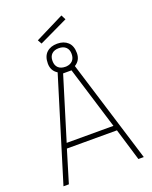

<svg xmlns="http://www.w3.org/2000/svg" viewBox="-181 -1107 953 1204"><g transform="rotate(-20 296.0 -505.5)"><path d="M353 -684 564 0H528L463 -215H129L64 0H28L238 -684Q199 -708 199 -756.5Q199 -805 225.5 -829.5Q252 -854 296 -854Q340 -854 366.5 -829.5Q393 -805 393 -756.5Q393 -708 353 -684ZM268 -666 140 -249H452L324 -666ZM296 -700H302Q329 -702 344.5 -718Q360 -734 360 -763Q360 -792 343 -808Q326 -824 296 -824Q266 -824 249 -808Q232 -792 232 -762Q232 -732 249 -716Q266 -700 296 -700ZM190 -915 382 -1011 398 -980 205 -888Z"/></g></svg>

Font: Titillium Web ExtraLight
Style: Regular
Weight: 275
Version: Version 1.002;PS 57.000;hotconv 1.0.70;makeotf.lib2.5.55311